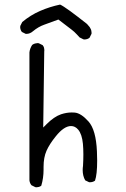

<svg xmlns="http://www.w3.org/2000/svg" viewBox="-20 -794 540 822"><path d="M340.8 -625Q354.5 -625 363.3 -632.3L371.6 -648.9Q372.1 -650.9 372.1 -652.3Q372.1 -653.8 371.8 -655.5Q371.6 -657.2 371.3 -659.9Q371.1 -662.6 370.4 -665Q369.6 -667.5 368.7 -669.4Q366.7 -674.3 363.8 -678.2L352.5 -691.4Q308.6 -726.1 279.1 -747.6Q249.5 -769 237.3 -774.4Q192.9 -765.1 151.9 -747.3Q110.8 -729.5 75.2 -699.7L66.9 -683.1Q66.4 -681.2 66.4 -677.2Q66.4 -673.3 68.1 -667.7Q69.8 -662.1 73.7 -657.2L90.3 -648.9Q91.3 -648.9 92.8 -648.9Q108.4 -648.9 121.6 -660.6Q144 -679.2 169.2 -688.2Q194.3 -697.3 230 -710.4Q255.9 -690.4 268.8 -680.7Q281.7 -670.9 284.2 -668.9Q286.6 -667 288.8 -665.3Q291 -663.6 293.2 -661.6Q295.4 -659.7 297.9 -657.7Q310.1 -646 320.8 -633.8L337.4 -625.5Q339.4 -625 340.8 -625ZM166.5 -67.4V-79.6Q166.5 -120.1 179.2 -148.7Q191.9 -177.2 218.8 -210.4Q253.9 -254.4 284.2 -254.4Q301.8 -254.4 314.9 -238.8Q331.1 -219.2 335 -178.2Q336.9 -156.7 336.9 -133.1Q336.9 -109.4 335.4 -84Q334 -74.7 334 -65.9Q334 -41 344.7 -22L360.8 -14.2Q362.8 -13.7 364.3 -13.7Q377.4 -13.7 386.7 -20.5Q396 -46.9 396 -106.4Q396 -124.5 395 -145.5Q391.1 -237.8 358.9 -273.9Q327.1 -309.6 299.8 -312Q293.9 -312.5 286.6 -312.5Q265.1 -312.5 241.2 -304.7Q211.4 -294.4 179.7 -262.7L165 -248L169.4 -573.2Q169.9 -575.7 169.9 -579.8Q169.9 -584 168.5 -589.6Q167 -595.2 162.6 -600.6L146 -608.9Q144 -609.4 140.1 -609.4Q136.2 -609.4 129.9 -607.7Q123.5 -606 117.7 -601.6Q107.9 -586.4 106 -569.8V-22Q107.4 -9.8 114.7 -1L131.3 7.3Q133.3 7.8 137 7.8Q140.6 7.8 146.2 6.3Q151.9 4.9 156.7 1Q166.5 -31.2 166.5 -67.4Z"/></svg>

Font: NaikaiFont
Style: Light
Weight: 300
Version: Version 1.89